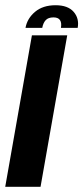

<svg xmlns="http://www.w3.org/2000/svg" viewBox="-36 -714 318 734"><path d="M-16 0 86 -579H221L119 0ZM176.5 -694Q223.5 -694 245.5 -668.8Q267.5 -643.5 261 -607.5H197Q203.5 -647.5 168.5 -647.5Q148.5 -647.5 138.8 -637Q129 -626.5 125.5 -607.5H61.5Q68 -643.5 98 -668.8Q128 -694 176.5 -694Z"/></svg>

Font: Anybody SemiBold
Style: Italic
Weight: 600
Italic angle: -10°
Designer: Tyler Finck
Foundry: Etcetera Type Company
Version: Version 1.010; ttfautohint (v1.8.3) -l 8 -r 50 -G 200 -x 14 